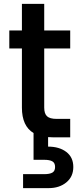

<svg xmlns="http://www.w3.org/2000/svg" viewBox="-20 -708 412 990"><path d="M228 48Q286 48 322 75.5Q358 103 358 153Q358 203 322 232.5Q286 262 231 262H99V190H208Q236 190 250 182Q264 174 264 153Q264 132 250 124Q236 116 208 116H153V-22Q93 -58 93 -153V-458H28V-551H93V-688H208V-551H342V-458H208V-153Q208 -122 222.5 -108.5Q237 -95 272 -95H342V0H252Q236 0 228 -1Z"/></svg>

Font: Poppins Cyr Med
Style: Regular
Weight: 500
Designer: Ninad Kale (Devanagari), Jonny Pinhorn (Latin)
Foundry: Indian Type Foundry
Version: 4.004